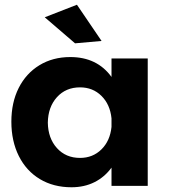

<svg xmlns="http://www.w3.org/2000/svg" viewBox="-20 -785 719 811"><path d="M305 -765 409 -612 297 -602 169 -712ZM604 -538V0H451V-77Q422 -37 379 -15.5Q336 6 282 6Q206 6 148.5 -28.5Q91 -63 59.5 -126Q28 -189 28 -271Q28 -352 59 -413.5Q90 -475 146.5 -509.5Q203 -544 277 -544Q390 -544 451 -460V-538ZM451 -249V-285Q445 -344 408.5 -380Q372 -416 318 -416Q258 -416 220.5 -374.5Q183 -333 182 -267Q183 -201 220.5 -159.5Q258 -118 318 -118Q372 -118 408.5 -154Q445 -190 451 -249Z"/></svg>

Font: TypoPRO Montserrat Alternates
Style: Regular
Weight: 600
Designer: Julieta Ulanovsky
Foundry: Julieta Ulanovsky
Version: Version 6.001